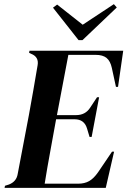

<svg xmlns="http://www.w3.org/2000/svg" viewBox="-20 -904 613 924"><path d="M2 0 4 -10 23 -16Q59 -30 65 -66L119 -350Q129 -403 140 -467.5Q151 -532 161 -590Q168 -630 130 -645L120 -650L122 -660H573L548 -486H538L518 -578Q511 -610 493 -625Q475 -640 440 -640H309L254 -350H346Q391 -350 414 -386L447 -436H457L421 -245H411L399 -285Q386 -330 339 -330H250Q237 -257 222 -176Q207 -95 195 -20H356Q387 -20 409 -32.5Q431 -45 452 -75L519 -174H529L489 0ZM255 -882 378 -785 528 -884 542 -868 377 -711H358L235 -867Z"/></svg>

Font: DM Serif Display
Style: Italic
Weight: 400
Italic angle: -12°
Designer: Colophon Foundry, Frank Grießhammer
Foundry: Colophon Foundry
Version: Version 5.100; ttfautohint (v1.8.2)